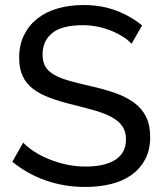

<svg xmlns="http://www.w3.org/2000/svg" viewBox="-20 -735 649 762"><path d="M502 -561Q490 -575 470 -588Q450 -601 425 -611.5Q400 -622 370.5 -628.5Q341 -635 309 -635Q226 -635 187.5 -604Q149 -573 149 -519Q149 -490 160 -471Q171 -452 194.5 -438.5Q218 -425 253 -415Q288 -405 336 -394Q391 -382 435.5 -366.5Q480 -351 511.5 -328Q543 -305 559.5 -272Q576 -239 576 -191Q576 -140 556 -102.5Q536 -65 501.5 -40.5Q467 -16 420 -4.5Q373 7 318 7Q236 7 162.5 -18.5Q89 -44 29 -93L72 -169Q88 -152 113.5 -135Q139 -118 171.5 -104.5Q204 -91 241.5 -82.5Q279 -74 320 -74Q396 -74 438 -101Q480 -128 480 -182Q480 -212 466.5 -232.5Q453 -253 427 -268Q401 -283 362.5 -294.5Q324 -306 275 -318Q221 -331 180 -346Q139 -361 111.5 -382Q84 -403 70 -433Q56 -463 56 -505Q56 -556 75 -595Q94 -634 128 -661Q162 -688 209 -701.5Q256 -715 311 -715Q383 -715 441 -693Q499 -671 544 -634Z"/></svg>

Font: Raleway Medium Alt1
Style: Regular
Weight: 500
Designer: Matt McInerney, Pablo Impallari, Rodrigo Fuenzalida
Foundry: Matt McInerney, Pablo Impallari, Rodrigo Fuenzalida
Version: Version 3.000g; ttfautohint (v1.5) -l 8 -r 28 -G 28 -x 14 -D